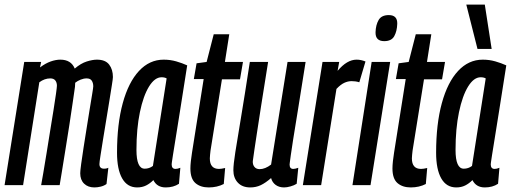

<svg xmlns="http://www.w3.org/2000/svg" viewBox="-29 -810 2235 840"><path d="M384 10Q356 10 339 -6.5Q322 -23 322 -52Q322 -62 326 -92Q330 -122 336.5 -163.5Q343 -205 350 -249Q357 -293 363.5 -333Q370 -373 374.5 -400Q379 -427 379 -432Q379 -447 372.5 -457Q366 -467 350 -467Q337 -467 323.5 -461.5Q310 -456 300 -448Q300 -441 299 -430Q296 -409 289.5 -364Q283 -319 274.5 -263.5Q266 -208 257 -153.5Q248 -99 241.5 -57.5Q235 -16 232 0H151Q154 -17 160.5 -54Q167 -91 174.5 -138.5Q182 -186 190 -235Q198 -284 205 -327.5Q212 -371 216 -400Q220 -429 220 -435Q220 -449 213 -458Q206 -467 191 -467Q166 -467 143 -450L72 0H-9L77 -539H151L146 -515Q170 -533 192.5 -541Q215 -549 235 -549Q282 -549 298 -510Q325 -533 350.5 -541Q376 -549 395 -549Q432 -549 448.5 -527.5Q465 -506 465 -473Q465 -466 460.5 -438Q456 -410 449.5 -369Q443 -328 435.5 -283.5Q428 -239 421.5 -198Q415 -157 410.5 -128.5Q406 -100 406 -92Q406 -72 426 -72Q430 -72 434 -72.5Q438 -73 445 -76L437 -5Q426 3 411.5 6.5Q397 10 384 10Z M696 10Q658 10 642 -22Q627 -7 610 1.5Q593 10 571 10Q528 10 505.5 -29.5Q483 -69 483 -142Q483 -267 508 -358.5Q533 -450 579 -499.5Q625 -549 687 -549Q716 -549 742 -541.5Q768 -534 790 -524Q771 -403 758.5 -324Q746 -245 738.5 -199Q731 -153 727.5 -130.5Q724 -108 723 -100.5Q722 -93 722 -91Q722 -71 739 -71Q748 -71 760 -76L754 -6Q730 10 696 10ZM640 -84 700 -467Q691 -472 678 -472Q648 -472 623 -431.5Q598 -391 583 -319Q568 -247 568 -154Q568 -72 604 -72Q624 -72 640 -84Z M956 -75 950 -5Q921 10 884 10Q848 10 826 -9Q804 -28 804 -73Q804 -86 806 -105Q808 -124 811 -142L862 -464H819L831 -533L875 -539L906 -660H974L955 -539H1034L1021 -463H942L892 -151Q891 -141 890 -132.5Q889 -124 889 -117Q889 -71 929 -71Q939 -71 956 -75Z M1066 10Q1031 10 1011.5 -11Q992 -32 992 -65Q992 -90 1000.5 -144Q1009 -198 1025 -293.5Q1041 -389 1064 -539H1144Q1125 -422 1113.5 -347.5Q1102 -273 1095 -227.5Q1088 -182 1084 -154.5Q1080 -127 1077 -105Q1076 -90 1084 -80Q1092 -70 1107 -70Q1131 -70 1157 -90L1229 -539H1308Q1288 -411 1274.5 -329Q1261 -247 1253.5 -199.5Q1246 -152 1243 -129.5Q1240 -107 1239 -99.5Q1238 -92 1238 -90Q1238 -71 1254 -71Q1263 -71 1276 -76L1269 -6Q1258 1 1242 5.5Q1226 10 1214 10Q1192 10 1177 -1Q1162 -12 1157 -31Q1133 -10 1112 0Q1091 10 1066 10Z M1455 -539 1448 -500Q1489 -549 1531 -549Q1541 -549 1550.5 -547Q1560 -545 1570 -541L1543 -450Q1534 -453 1525 -454Q1516 -455 1509 -455Q1493 -455 1477 -447.5Q1461 -440 1443 -421L1376 0H1296L1382 -539Z M1672 -744Q1710 -744 1709 -706Q1708 -674 1696 -652Q1684 -630 1652 -630Q1613 -630 1614 -669Q1615 -701 1627.5 -722.5Q1640 -744 1672 -744ZM1513 0 1597 -539H1678L1592 0Z M1840 -75 1834 -5Q1805 10 1768 10Q1732 10 1710 -9Q1688 -28 1688 -73Q1688 -86 1690 -105Q1692 -124 1695 -142L1746 -464H1703L1715 -533L1759 -539L1790 -660H1858L1839 -539H1918L1905 -463H1826L1776 -151Q1775 -141 1774 -132.5Q1773 -124 1773 -117Q1773 -71 1813 -71Q1823 -71 1840 -75Z M2092 10Q2054 10 2038 -22Q2023 -7 2006 1.5Q1989 10 1967 10Q1924 10 1901.5 -29.5Q1879 -69 1879 -142Q1879 -267 1904 -358.5Q1929 -450 1975 -499.5Q2021 -549 2083 -549Q2112 -549 2138 -541.5Q2164 -534 2186 -524Q2167 -403 2154.5 -324Q2142 -245 2134.5 -199Q2127 -153 2123.5 -130.5Q2120 -108 2119 -100.5Q2118 -93 2118 -91Q2118 -71 2135 -71Q2144 -71 2156 -76L2150 -6Q2126 10 2092 10ZM2036 -84 2096 -467Q2087 -472 2074 -472Q2044 -472 2019 -431.5Q1994 -391 1979 -319Q1964 -247 1964 -154Q1964 -72 2000 -72Q2020 -72 2036 -84ZM2060 -596 2011 -790H2092L2122 -596Z"/></svg>

Font: Georama Extra Condensed Medium
Style: Italic
Weight: 500
Width: 2
Italic angle: -9°
Designer: Jean-Baptiste Levee
Foundry: Production Type
Version: Version 1.000